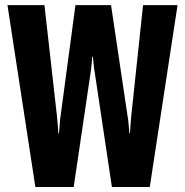

<svg xmlns="http://www.w3.org/2000/svg" viewBox="-20 -731 726 753"><path d="M118.7 2.4H269L335.4 -446.8Q337.4 -457.5 339.1 -478Q340.8 -498.5 341.8 -508.8H344.2Q345.7 -498.5 347.4 -478Q349.1 -457.5 351.6 -446.8L418.9 2.4H567.4L676.3 -710.9H541L494.6 -274.4Q493.2 -263.2 491.9 -241.5Q490.7 -219.7 489.7 -208.5H487.3Q486.3 -219.7 484.6 -241.5Q482.9 -263.2 480.5 -274.4L415.5 -710.9H275.9L217.3 -273.9Q215.3 -261.7 214.1 -241.2Q212.9 -220.7 211.4 -208H209Q208 -220.7 206.5 -241.2Q205.1 -261.7 203.6 -273.9L154.3 -710.9H9.3Z"/></svg>

Font: Roboto Flex
Style: wght 700 wdth 25 opsz 34 GRAD 0.00 slnt 0.00 XTRA 468 XOPQ 96 YOPQ 79 YTLC 514 YTUC 712 YTAS 750 YTDE -203.00 YTFI 738
Weight: 700
Width: 1
Designer: Berlow after Robertson
Foundry: Google
Version: Version 3.100